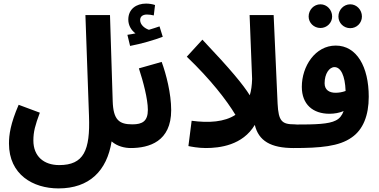

<svg xmlns="http://www.w3.org/2000/svg" viewBox="-20 -820 2111 1070"><path d="M30 -20C30 153 164 230 306 230C478 230 576 132 602 -32C634 -4 676 5 709 5C756 5 782 -21 782 -63C782 -98 761 -127 718 -127C645 -127 611 -150 608 -258L593 -736H456L476 -173C483 18 447 100 310 100C224 100 166 51 166 -37C166 -86 176 -122 202 -192L84 -236C38 -130 30 -68 30 -20Z M705 -564C768 -576 840 -597 887 -615L869 -673C851 -667 831 -660 810 -654C788 -661 761 -681 761 -708C761 -727 774 -739 799 -739C812 -739 825 -737 837 -734L844 -792C831 -797 810 -800 794 -800C740 -800 695 -770 695 -711C695 -677 713 -650 735 -634C723 -631 709 -629 690 -626ZM708 5C811 5 934 -31 934 -206C934 -299 906 -407 881 -475L754 -439C778 -366 804 -268 804 -208C804 -145 774 -127 718 -127Z M1127 5C1204 5 1332 -10 1400 -124C1421 -35 1489 5 1616 5C1668 5 1690 -24 1690 -66C1690 -100 1670 -127 1622 -127C1551 -127 1532 -144 1527 -243L1505 -736H1371L1385 -380C1384 -345 1380 -315 1372 -289C1335 -348 1268 -430 1108 -599L1021 -504C1154 -377 1244 -260 1292 -180C1231 -140 1144 -134 1048 -147L1030 -6C1044 -3 1084 5 1127 5Z M1766 -664C1802 -664 1831 -693 1831 -728C1831 -765 1802 -796 1766 -796C1729 -796 1700 -765 1700 -728C1700 -693 1729 -664 1766 -664ZM1932 -663C1968 -663 1997 -692 1997 -728C1997 -765 1968 -796 1932 -796C1895 -796 1866 -765 1866 -728C1866 -692 1895 -663 1932 -663ZM1615 5C1765 5 1870 -4 1940 -54C2003 -97 2035 -176 2035 -281C2035 -448 1968 -566 1851 -566C1737 -566 1662 -451 1662 -336C1662 -238 1724 -186 1816 -186C1844 -186 1871 -191 1895 -201C1886 -176 1872 -159 1852 -149C1812 -128 1739 -126 1624 -126ZM1789 -356C1789 -409 1815 -446 1844 -446C1879 -446 1903 -399 1906 -313C1887 -306 1868 -303 1850 -303C1815 -303 1789 -319 1789 -356Z"/></svg>

Font: Noto Sans Arabic UI Cn
Style: Bold
Weight: 700
Width: 3
Designer: Monotype Design Team, Nadine Chahine and Nizar Qandah
Foundry: Monotype Imaging Inc.
Version: Version 2.010